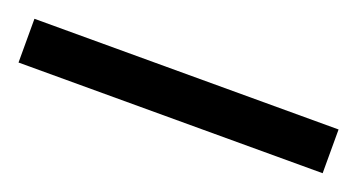

<svg xmlns="http://www.w3.org/2000/svg" viewBox="-25 -13 491 264"><g transform="rotate(20 220.5 119.0)"><path d="M443 151V87H-2V151Z"/></g></svg>

Font: Noto Sans Lao Looped SemiCondensed
Style: Regular
Weight: 400
Width: 4
Designer: Mark Frömberg, Ben Mitchell
Foundry: The Fontpad Ltd
Version: Version 1.003